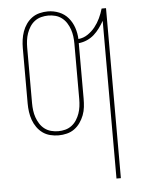

<svg xmlns="http://www.w3.org/2000/svg" viewBox="-53 -570 606 827"><g transform="rotate(-5 250.0 -156.5)"><path d="M417 215V-467Q408 -451 397 -436Q386 -421 372.5 -409Q359 -397 342 -389.5Q325 -382 306 -380V-140Q306 -122 304 -104Q302 -86 295.5 -69Q289 -52 278.5 -37Q268 -22 253.5 -11.5Q239 -1 221 3.5Q203 8 185 8Q167 8 149 3.5Q131 -1 116.5 -11.5Q102 -22 91.5 -37Q81 -52 75 -69Q69 -86 66.5 -104Q64 -122 64 -140V-380Q64 -398 66.5 -416Q69 -434 75 -451Q81 -468 91.5 -483Q102 -498 116.5 -508.5Q131 -519 149 -523.5Q167 -528 185 -528Q210 -528 233.5 -518.5Q257 -509 273 -490Q289 -471 297 -447Q305 -423 306 -398Q328 -400 346.5 -412.5Q365 -425 378.5 -442Q392 -459 401.5 -479Q411 -499 417 -520H436V215ZM185 -10Q201 -10 216 -14Q231 -18 243.5 -27.5Q256 -37 264.5 -50.5Q273 -64 278 -78.5Q283 -93 285 -108.5Q287 -124 287 -140V-380Q287 -396 285 -411.5Q283 -427 278 -441.5Q273 -456 264.5 -469.5Q256 -483 243.5 -492.5Q231 -502 216 -506Q201 -510 185 -510Q170 -510 154.5 -506Q139 -502 126.5 -492.5Q114 -483 105.5 -469.5Q97 -456 92 -441.5Q87 -427 85 -411.5Q83 -396 83 -380V-140Q83 -124 85 -108.5Q87 -93 92 -78.5Q97 -64 105.5 -50.5Q114 -37 126.5 -27.5Q139 -18 154.5 -14Q170 -10 185 -10Z"/></g></svg>

Font: Iosevka Thin
Style: Regular
Weight: 100
Monospace: yes
Designer: Belleve Invis
Foundry: Belleve Invis
Version: Version 32.5.0; ttfautohint (v1.8.4)